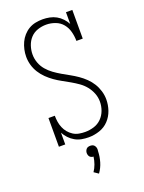

<svg xmlns="http://www.w3.org/2000/svg" viewBox="-177 -825 854 1138"><g transform="rotate(-20 250.0 -256.0)"><path d="M260 8Q238 8 216 4Q194 0 174.5 -11Q155 -22 139.5 -38.5Q124 -55 114 -74V0H74V-181H114Q114 -162 117 -142.5Q120 -123 127.5 -105Q135 -87 147.5 -72Q160 -57 176.5 -46.5Q193 -36 212.5 -32.5Q232 -29 251 -29Q279 -29 306.5 -37.5Q334 -46 354 -66Q374 -86 384 -113Q394 -140 394 -169Q394 -196 384 -221.5Q374 -247 357 -268Q340 -289 318 -304.5Q296 -320 272.5 -333.5Q249 -347 225 -360Q201 -373 179 -388.5Q157 -404 137.5 -423Q118 -442 103.5 -465Q89 -488 81.5 -514Q74 -540 74 -567Q74 -590 79 -612.5Q84 -635 93.5 -655.5Q103 -676 118.5 -693.5Q134 -711 153.5 -722.5Q173 -734 195.5 -738.5Q218 -743 241 -743Q263 -743 285 -738.5Q307 -734 326 -723.5Q345 -713 360.5 -696.5Q376 -680 386 -661V-735H426V-554H386Q386 -583 378.5 -612Q371 -641 353 -663Q335 -685 307 -695.5Q279 -706 250 -706Q222 -706 195.5 -697Q169 -688 150.5 -668Q132 -648 123 -621Q114 -594 114 -567Q114 -540 123.5 -514Q133 -488 150.5 -467.5Q168 -447 190 -431Q212 -415 235.5 -401.5Q259 -388 282.5 -375Q306 -362 328.5 -346.5Q351 -331 370.5 -312Q390 -293 404 -270.5Q418 -248 426 -221.5Q434 -195 434 -168Q434 -133 422.5 -99.5Q411 -66 387 -40.5Q363 -15 329 -3.5Q295 8 260 8ZM243 231 215 212Q228 193 236 170.5Q244 148 247 125Q241 125 234.5 122.5Q228 120 224 115.5Q220 111 218 104.5Q216 98 216 92Q216 85 218.5 78.5Q221 72 225.5 67Q230 62 236.5 60Q243 58 250 58Q257 58 263.5 60Q270 62 274.5 67Q279 72 281.5 78.5Q284 85 284 92V94L283 105Q282 138 272.5 170.5Q263 203 243 231Z"/></g></svg>

Font: Iosevka Slab Extralight
Style: Regular
Weight: 200
Monospace: yes
Designer: Belleve Invis
Foundry: Belleve Invis
Version: Version 11.1.1; ttfautohint (v1.8.3)